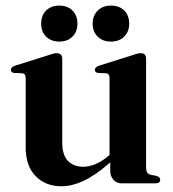

<svg xmlns="http://www.w3.org/2000/svg" viewBox="-20 -657 619 688"><path d="M72 -129V-377.5Q72 -393 59.5 -394.5L30.5 -395.5Q19 -397.5 19 -407Q19 -416 33.5 -421.5L149.5 -458Q172.5 -466.5 182.5 -466.5Q203 -466.5 203 -446V-146Q203 -102 223.2 -80.8Q243.5 -59.5 278.5 -59.5Q300 -59.5 323.5 -69.5Q347 -79.5 371 -100.5L372.5 -101.5V-377.5Q372.5 -393 360.5 -394.5L331.5 -395.5Q320 -397.5 320 -407Q320 -416 334.5 -421.5L450.5 -458Q473.5 -466.5 484 -466.5Q503.5 -466.5 503.5 -446V-56.5Q503.5 -35 519 -31L541.5 -26.5Q554 -22.5 554 -13Q554 0 537 0H416Q398 0 386.5 -12.8Q375 -25.5 375 -46V-75Q321 -28 279.2 -8.8Q237.5 10.5 200.5 10.5Q143.5 10.5 107.8 -25.8Q72 -62 72 -129ZM192.5 -508Q163 -508 145.2 -525.8Q127.5 -543.5 127.5 -572Q127.5 -601.5 145.2 -619.2Q163 -637 192.5 -637Q222 -637 239.8 -619.2Q257.5 -601.5 257.5 -572Q257.5 -544 239.8 -526Q222 -508 192.5 -508ZM377.5 -508Q348 -508 330 -525.8Q312 -543.5 312 -572Q312 -601 330 -619Q348 -637 377.5 -637Q407.5 -637 425.2 -619.2Q443 -601.5 443 -572Q443 -544 425.2 -526Q407.5 -508 377.5 -508Z"/></svg>

Font: Fraunces 72pt SemiBold
Style: Regular
Weight: 600
Version: Version 1.000;[b76b70a41]